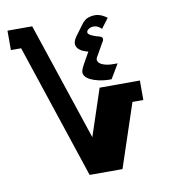

<svg xmlns="http://www.w3.org/2000/svg" viewBox="-63 -548 545 604"><g transform="rotate(-10 210.0 -246.0)"><path d="M296.2 -284.5 323.4 -330.3H311.2Q292.4 -330.1 279 -334.8Q265.7 -339.4 261.9 -347.6Q259 -353.9 262.7 -360.1L286.2 -401.5Q290.1 -407.3 291.1 -410.8Q292 -414.3 291 -416.7Q290.2 -419.1 287.5 -420.8Q284.9 -422.5 282.3 -423.3Q279.6 -424 272.9 -425.8Q271.8 -426.1 270.1 -426.7Q268.3 -427.2 263.8 -429Q259.3 -430.7 255.8 -432.5Q252.4 -434.2 249.4 -436.9Q246.4 -439.5 246.3 -442.1Q245.8 -448.4 253.2 -453.1Q260.5 -457.8 268.5 -457.6Q272.9 -457.6 277.2 -456.4Q281.5 -455.1 284.4 -453.3Q287.3 -451.6 289.5 -449.7Q291.7 -447.9 292.8 -446.7L293.9 -445.5L317.5 -476.8Q316.7 -477.4 315.4 -478.4Q314.1 -479.4 310 -482.1Q305.8 -484.7 301.5 -486.7Q297.3 -488.7 291.1 -490.3Q285 -491.9 279.3 -491.9Q271.5 -491.9 264.7 -490.3Q257.9 -488.7 253.7 -486.6Q249.5 -484.6 245.6 -481.3Q241.7 -478 240 -476.1Q238.3 -474.1 236.2 -471.2L210.9 -437.1Q204.6 -428.7 202.6 -421.3Q200.5 -413.8 202.6 -407.3Q205.5 -398.5 215.2 -392.2Q224.8 -386 239.2 -382.8L218.9 -346.9Q218.6 -346.1 217.8 -344.7Q215.8 -340.9 214.9 -339Q214 -337 212.5 -333.9Q211.1 -330.7 210.5 -328.8Q210 -326.9 209.5 -324.4Q209.1 -321.9 209.2 -319.8Q209.4 -317.7 210.1 -315.5Q214.9 -301.1 240.6 -292.2Q253.6 -287.8 267.5 -285.9Q281.3 -284 288.8 -284.3ZM175.7 0H280.7L348.3 -202.7H383V-265L254.3 -264.7L204.7 -115.3L79 -491.7H0V-429.7H32.7Z"/></g></svg>

Font: Jomhuria
Style: Regular
Weight: 400
Designer: Arabic design by Kourosh Beigpour, Latin design by Eben Sorkin, engineering by Lasse Fister and Khaled Hosney
Version: Version 1.0000